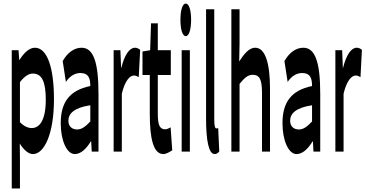

<svg xmlns="http://www.w3.org/2000/svg" viewBox="-20 -851 2052 1078"><path d="M46 -569V207H92V44L91 -45C115 -7 141 14 165 14C228 14 283 -98 283 -294C283 -469 246 -583 176 -583C144 -583 114 -554 89 -514H88L84 -569ZM92 -165V-390C118 -423 141 -438 164 -438C216 -438 237 -391 237 -291C237 -177 203 -132 158 -132C140 -132 116 -140 92 -165Z M400 14C434 14 464 -15 490 -57H492L495 0H533V-323C533 -501 505 -583 438 -583C395 -583 357 -553 332 -508L350 -391C371 -423 400 -441 431 -441C476 -441 487 -414 487 -368C372 -344 321 -279 321 -159C321 -64 354 14 400 14ZM364 -173C364 -213 395 -246 487 -260V-169C461 -141 439 -124 413 -124C386 -124 364 -140 364 -173Z M618 -569V0H664V-325C682 -400 710 -427 732 -427C743 -427 749 -423 759 -418L767 -571C758 -578 750 -583 738 -583C708 -583 680 -546 661 -470H660L656 -569Z M897 14C914 14 932 2 947 -7L938 -136C930 -131 917 -125 908 -125C876 -125 866 -150 866 -213V-430H939V-569H866V-720H828L823 -569L780 -562V-430H821V-211C821 -77 840 14 897 14Z M1000 -569V0H1046V-569ZM993 -740C993 -684 1005 -648 1023 -648C1041 -648 1053 -684 1053 -740C1053 -795 1041 -831 1023 -831C1005 -831 993 -795 993 -740Z M1185 14C1197 14 1205 7 1211 -1L1205 -132C1200 -130 1198 -130 1195 -130C1188 -130 1183 -141 1183 -179V-799H1137V-185C1137 -66 1151 14 1185 14Z M1279 -799V0H1325V-380C1352 -413 1371 -431 1399 -431C1435 -431 1451 -409 1451 -330V0H1496V-352C1496 -494 1470 -583 1413 -583C1376 -583 1348 -544 1323 -506L1325 -607V-799Z M1645 14C1679 14 1709 -15 1735 -57H1737L1740 0H1778V-323C1778 -501 1750 -583 1683 -583C1640 -583 1602 -553 1577 -508L1595 -391C1616 -423 1645 -441 1676 -441C1721 -441 1732 -414 1732 -368C1617 -344 1566 -279 1566 -159C1566 -64 1599 14 1645 14ZM1609 -173C1609 -213 1640 -246 1732 -260V-169C1706 -141 1684 -124 1658 -124C1631 -124 1609 -140 1609 -173Z M1863 -569V0H1909V-325C1927 -400 1955 -427 1977 -427C1988 -427 1994 -423 2004 -418L2012 -571C2003 -578 1995 -583 1983 -583C1953 -583 1925 -546 1906 -470H1905L1901 -569Z"/></svg>

Font: 寒蝉无机体 CompactMedium
Style: Regular
Weight: 500
Width: 3
Designer: ChillTanhei {Warren2060}; 
Source Han Sans {Ryoko NISHIZUKA 西塚涼子 (kana, bopomofo & ideographs); Paul D. Hunt (Latin, Gre
Foundry: ChillType&Adobe
Version: Version 1.000;Glyphs 3.1.1 (3135)